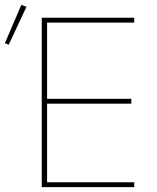

<svg xmlns="http://www.w3.org/2000/svg" viewBox="-42 -771 645 791"><path d="M511 0H130V-698H511V-678H152V-364H499V-344H152V-20H511ZM67 -743 -6 -587 -22 -593 46 -751Z"/></svg>

Font: IBM Plex Sans Thin
Style: Regular
Weight: 250
Designer: Mike Abbink, Paul van der Laan, Pieter van Rosmalen
Foundry: Bold Monday
Version: Version 3.201